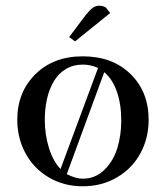

<svg xmlns="http://www.w3.org/2000/svg" viewBox="-20 -651 584 678"><path d="M41 -228Q41 -325.7 105 -388.9Q168.9 -452.1 272 -452.1Q377 -452.1 440.9 -389.6Q504.9 -327.1 504.9 -228Q504.9 -163.6 476.1 -110.1Q447.3 -56.6 393.6 -24.9Q339.8 6.8 272 6.8Q204.6 6.8 151.4 -25.1Q98.1 -57.1 69.6 -110.6Q41 -164.1 41 -228ZM138.2 -228Q138.2 -175.8 152.8 -128.7Q167.5 -81.5 193.8 -54.2L326.2 -411.1Q300.3 -422.9 272 -422.9Q238.8 -422.9 212.6 -407.2Q186.5 -391.6 170.4 -364.5Q154.3 -337.4 146.2 -302.7Q138.2 -268.1 138.2 -228ZM215.8 -36.1Q247.1 -20 272 -20Q316.9 -20 348.6 -51.3Q380.4 -82.5 394.3 -127.9Q408.2 -173.3 408.2 -226.1Q408.2 -283.2 392.6 -327.6Q377 -372.1 348.1 -396ZM224.1 -520 282.2 -597.2Q297.4 -616.2 307.6 -623.5Q317.9 -630.9 332 -630.9Q337.4 -630.9 343 -629.2Q348.6 -627.4 351.6 -626L354 -624L369.1 -605L245.1 -504.9Z"/></svg>

Font: Dehuti
Style: Bold
Weight: 700
Version: Version 1.2